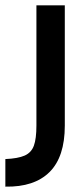

<svg xmlns="http://www.w3.org/2000/svg" viewBox="-50 -520 312 717"><path d="M-30 177V74Q17 72 42 61Q67 50 76.5 24Q86 -2 86 -51V-500H192V-51Q192 66 135 122.5Q78 179 -30 177Z"/></svg>

Font: Kulim Park SemiBold
Style: Regular
Weight: 600
Designer: Noponies / Dale Sattler
Foundry: Noponies
Version: Version 1.000; ttfautohint (v1.8.3)